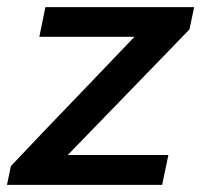

<svg xmlns="http://www.w3.org/2000/svg" viewBox="-36 -517 564 537"><path d="M-16.5 0 -5.5 -52.5Q45 -106 93.2 -156.5Q141.5 -207 184 -251L340 -414H74L91 -497H507L494 -435Q471 -411 440.2 -379.2Q409.5 -347.5 376.5 -313.5Q343.5 -279.5 313.5 -248.5L153.5 -83.5H435L417.5 0Z"/></svg>

Font: Heraclito Medium
Style: Italic
Weight: 500
Italic angle: -12°
Designer: Kostas Bartsokas (font) & Cristiano Sobral (main changes)
Foundry: Kostas Bartsokas (font) & Cristiano Sobral (main changes)
Version: Version 1.00;July 8, 2020;FontCreator 13.0.0.2655 64-bit